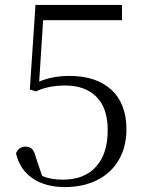

<svg xmlns="http://www.w3.org/2000/svg" viewBox="-20 -745 591 779"><path d="M45 -123Q56 -150 84 -150Q101 -150 110.5 -140Q120 -130 126 -105L151 -31Q187 -16 234 -16Q322 -16 369.5 -68.5Q417 -121 417 -217Q417 -307 371 -352.5Q325 -398 245 -398Q175 -398 126 -374L101 -382L124 -725H475V-663H155L139 -414Q193 -437 263 -437Q370 -437 431.5 -381Q493 -325 493 -220Q493 -150 462.5 -97Q432 -44 375.5 -15Q319 14 243 14Q164 14 112 -21.5Q60 -57 45 -123Z"/></svg>

Font: GL-CurulMinamoto Light
Style: Regular
Weight: 300
Designer: Eunice (kana); Ryoko NISHIZUKA 西塚涼子 (ideographs); Frank Grießhammer (Latin, Greek & Cyrillic); Wenlong ZHANG
Foundry: Gutenberg Labo; Adobe
Version: Version 1.002